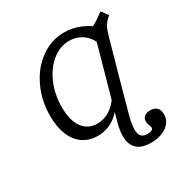

<svg xmlns="http://www.w3.org/2000/svg" viewBox="-175 -729 1037 1069"><g transform="rotate(-30 343.5 -194.5)"><path d="M80.6 -216.9Q80.6 -316.9 120.6 -400.8Q160.5 -484.7 229.4 -533.5Q298.4 -582.3 380.6 -582.3Q406.5 -582.3 431.9 -577Q457.3 -571.8 482.3 -561.3Q507.3 -550.8 531.5 -535.5Q540.3 -529.8 549.2 -523.4Q558.1 -516.9 566.1 -510.5L519.4 -425Q510.5 -455.6 489.9 -479Q469.4 -502.4 441.1 -514.9Q412.9 -527.4 379.8 -527.4Q321 -527.4 270.6 -486.7Q220.2 -446 190.7 -377Q161.3 -308.1 161.3 -226.6Q161.3 -141.9 194.8 -95.6Q228.2 -49.2 288.7 -49.2Q330.6 -49.2 367.7 -72.2Q404.8 -95.2 433.1 -139.5L445.2 -112.9Q405.6 -49.2 359.7 -19Q313.7 11.3 257.3 11.3Q202.4 11.3 162.5 -16.1Q122.6 -43.5 101.6 -94.8Q80.6 -146 80.6 -216.9ZM614.5 -582.3 646 -539.5Q619.4 -518.5 607.7 -498.4Q596 -478.2 584.7 -437.9L518.5 -201.6H443.5L535.5 -530.6Q552.4 -538.7 571 -551.2Q589.5 -563.7 614.5 -582.3ZM387.9 -2.4 443.5 -201.6H518.5L465.3 -8.9Q450.8 44.4 449.6 77Q448.4 109.7 460.9 125Q473.4 140.3 500.8 140.3Q517.7 140.3 527.8 135.1Q537.9 129.8 537.9 121Q537.9 116.9 536.3 112.9Q534.7 108.9 533.1 104Q530.6 97.6 528.6 89.9Q526.6 82.3 526.6 75Q526.6 55.6 540.7 44.4Q554.8 33.1 578.2 33.1Q605.6 33.1 620.2 48Q634.7 62.9 634.7 90.3Q634.7 120.2 616.9 143.5Q599.2 166.9 566.9 179.8Q534.7 192.7 493.5 192.7Q441.1 192.7 411.7 170.6Q382.3 148.4 376.2 104.8Q370.2 61.3 387.9 -2.4Z"/></g></svg>

Font: Playfair Micro SmCond SmLight
Style: Italic
Weight: 360
Width: 4
Italic angle: -15.6°
Designer: Claus Eggers Sørensen
Foundry: Claus Eggers Sørensen
Version: Version 2.203;Glyphs 3.3 (3326)